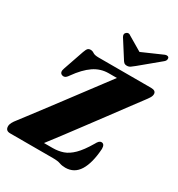

<svg xmlns="http://www.w3.org/2000/svg" viewBox="-226 -1069 1135 1223"><g transform="rotate(30 341.5 -457.5)"><path d="M339.5 0H25Q-9.5 0 -9.5 -33Q-9.5 -46.5 -1.2 -61.5Q7 -76.5 19 -91Q34 -110.5 64.2 -150.2Q94.5 -190 134 -242.2Q173.5 -294.5 217 -352.2Q260.5 -410 302.5 -466Q344.5 -522 379.8 -568.8Q415 -615.5 437.5 -645.5H378Q318 -645.5 268.2 -611.5Q218.5 -577.5 170 -509Q157 -489.5 146.2 -485.8Q135.5 -482 124.5 -487Q104 -497 116 -529.5L168 -680.5Q176 -703 183.2 -710.2Q190.5 -717.5 204 -717.5Q217 -717.5 229.5 -708.8Q242 -700 272 -700H657Q693.5 -700 693.5 -674Q693.5 -660.5 684.5 -646Q675.5 -631.5 662 -614Q634.5 -578 593.2 -522Q552 -466 503.2 -400.8Q454.5 -335.5 405.5 -270Q356.5 -204.5 314 -148Q271.5 -91.5 242.5 -54.5H305.5Q347 -54.5 382 -66.5Q417 -78.5 451.2 -112.2Q485.5 -146 523.5 -210.5Q533 -228.5 540.8 -235.5Q548.5 -242.5 557 -242.5Q581 -242.5 581 -206.5Q574 -99.5 538.8 -42.8Q503.5 14 437.5 14Q413.5 14 394.5 7Q375.5 0 339.5 0ZM504.5 -772.5Q489.5 -760 478.2 -752.2Q467 -744.5 453 -744.5Q438.5 -744.5 431 -751.8Q423.5 -759 416 -772.5L340.5 -891Q329.5 -911 344.5 -923Q359.5 -935.5 376.5 -921.5L479 -861L617 -921.5Q644.5 -936 655.5 -923Q659 -918 657.5 -908Q656 -898 644.5 -888.5Z"/></g></svg>

Font: Fraunces 144pt S050 Black
Style: Italic
Weight: 900
Italic angle: -16°
Version: Version 1.000; ttfautohint (v1.8.3)